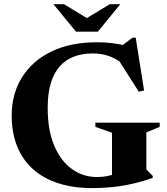

<svg xmlns="http://www.w3.org/2000/svg" viewBox="-20 -904 814 936"><path d="M693.5 -78.5 724.5 -46.5V-37Q677 -20 628.5 -8.8Q580 2.5 530.8 7.8Q481.5 13 430.5 13Q337.5 13 264.5 -10.5Q191.5 -34 140.8 -79.5Q90 -125 63.5 -190.8Q37 -256.5 37 -340.5Q37 -447 87.5 -527.5Q138 -608 231 -653Q324 -698 451.5 -698Q491 -698 525.8 -693.8Q560.5 -689.5 603.5 -679L556.5 -668.5L626.5 -720.5H641.5L682.5 -463L656.5 -457L541 -638.5L597 -578.5Q557.5 -612.5 518.5 -628Q479.5 -643.5 432.5 -643.5Q381 -643.5 340.2 -628Q299.5 -612.5 271 -580.2Q242.5 -548 227.5 -497.8Q212.5 -447.5 212.5 -378Q212.5 -268.5 244.5 -193.5Q276.5 -118.5 330.8 -79.8Q385 -41 452.5 -41Q477.5 -41 501 -45.2Q524.5 -49.5 544.8 -58.2Q565 -67 581 -79L526 -16V-257L445 -285.5V-306H758.5V-285.5L693.5 -258.5ZM420.5 -805.5H386.5L515 -883.5H566.5L457 -749.5H350.5L240.5 -883.5H292Z"/></svg>

Font: Newsreader 36pt
Style: Bold
Weight: 700
Designer: Hugues Gentile
Foundry: Production Type
Version: Version 1.003